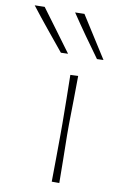

<svg xmlns="http://www.w3.org/2000/svg" viewBox="-201 -827 529 875"><g transform="rotate(10 63.5 -389.5)"><path d="M103 0Q104 -56.5 104.2 -108.5Q104.5 -160.5 105 -221V-271Q104.5 -332 103.8 -385Q103 -438 102 -494L138 -495.5Q137.5 -439 136.8 -385.5Q136 -332 135 -271V-221Q136 -160.5 136.8 -108.5Q137.5 -56.5 138 0ZM42 -586Q2.5 -634 -36.5 -681.8Q-75.5 -729.5 -113 -778L-67 -779Q-32 -732 3.8 -683.5Q39.5 -635 75 -587ZM209 -586Q174 -634 140.2 -681.8Q106.5 -729.5 74 -778L117 -779Q147.5 -731 178 -683Q208.5 -635 239 -587Z"/></g></svg>

Font: Commissioner Loud Thin
Style: Regular
Weight: 100
Designer: Kostas Bartsokas
Foundry: Kostas Bartsokas
Version: Version 1.000; ttfautohint (v1.8.3)